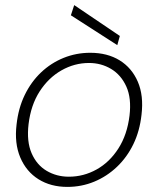

<svg xmlns="http://www.w3.org/2000/svg" viewBox="-20 -721 620 753"><path d="M244 12Q179 12 131 -18Q83 -48 59.5 -103.5Q36 -159 45 -233Q52 -297 77 -348.5Q102 -400 141 -437Q180 -474 229.5 -494Q279 -514 334 -514Q401 -514 449 -484.5Q497 -455 520.5 -400.5Q544 -346 535 -271Q528 -207 503 -155.5Q478 -104 438.5 -66.5Q399 -29 349.5 -8.5Q300 12 244 12ZM250 -28Q308 -28 359 -56.5Q410 -85 444.5 -139Q479 -193 488 -268Q496 -336 475.5 -381.5Q455 -427 416 -450.5Q377 -474 329 -474Q272 -474 221 -445Q170 -416 135.5 -362.5Q101 -309 92 -234Q84 -166 104 -120Q124 -74 163 -51Q202 -28 250 -28ZM440 -544 258 -661 271 -701 450 -580Z"/></svg>

Font: DM Sans 16pt ExtraLight
Style: Italic
Weight: 250
Italic angle: -10°
Version: Version 4.004;gftools[0.9.30]